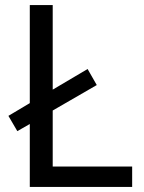

<svg xmlns="http://www.w3.org/2000/svg" viewBox="-20 -734 564 754"><path d="M97 0V-247L48 -219L13 -279L97 -329V-714H187V-382L324 -463L360 -400L187 -300V-80H499V0Z"/></svg>

Font: Noto Sans Zanabazar Square
Style: Regular
Weight: 400
Version: Version 2.005; ttfautohint (v1.8.4.7-5d5b)